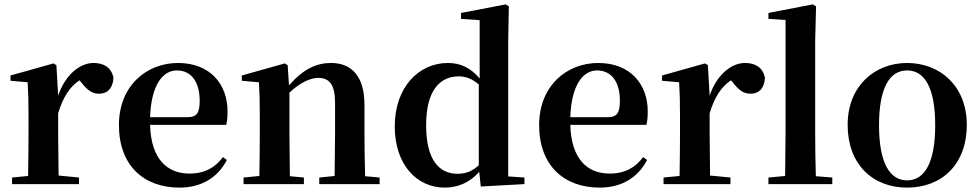

<svg xmlns="http://www.w3.org/2000/svg" viewBox="-20 -839 4466 875"><path d="M106 0H340V-30L247 -39L245 -235V-323C268 -398 298 -443 342 -473L350 -464C375 -432 397 -412 430 -412C475 -412 495 -442 497 -485C487 -534 450 -552 406 -552C344 -552 277 -498 245 -403L237 -542L224 -550L28 -495V-471L106 -464C109 -415 110 -377 110 -310V-235C110 -180 109 -95 108 -37L35 -30V0Z M798 16C897 16 972 -29 1014 -110L996 -123C961 -76 914 -48 843 -48C743 -48 668 -113 664 -270H1011C1015 -288 1017 -306 1017 -331C1017 -455 938 -552 791 -552C649 -552 522 -449 522 -269C522 -84 636 16 798 16ZM664 -305C669 -452 722 -518 786 -518C850 -518 890 -468 890 -380C890 -326 878 -305 835 -305Z M1504 0H1710V-30L1644 -36C1642 -93 1641 -177 1641 -235V-361C1641 -493 1581 -552 1489 -552C1423 -552 1364 -526 1297 -450L1291 -542L1278 -550L1082 -495V-471L1160 -464C1163 -415 1164 -376 1164 -310V-235C1164 -180 1163 -94 1162 -37L1090 -30V0H1365V-30L1301 -36L1299 -235V-417C1349 -464 1396 -484 1430 -484C1481 -484 1507 -454 1507 -370V-235L1505 -37L1435 -30V0Z M2171 11 2370 0V-30L2296 -35V-653L2299 -810L2285 -819L2081 -780V-753L2166 -747V-481C2125 -530 2079 -552 2021 -552C1889 -552 1779 -442 1779 -263C1779 -90 1878 16 2007 16C2069 16 2123 -9 2164 -56ZM2162 -86C2132 -58 2101 -47 2065 -47C1983 -47 1922 -108 1922 -268C1922 -434 1990 -491 2071 -491C2102 -491 2132 -480 2162 -454Z M2713 16C2812 16 2887 -29 2929 -110L2911 -123C2876 -76 2829 -48 2758 -48C2658 -48 2583 -113 2579 -270H2926C2930 -288 2932 -306 2932 -331C2932 -455 2853 -552 2706 -552C2564 -552 2437 -449 2437 -269C2437 -84 2551 16 2713 16ZM2579 -305C2584 -452 2637 -518 2701 -518C2765 -518 2805 -468 2805 -380C2805 -326 2793 -305 2750 -305Z M3075 0H3309V-30L3216 -39L3214 -235V-323C3237 -398 3267 -443 3311 -473L3319 -464C3344 -432 3366 -412 3399 -412C3444 -412 3464 -442 3466 -485C3456 -534 3419 -552 3375 -552C3313 -552 3246 -498 3214 -403L3206 -542L3193 -550L2997 -495V-471L3075 -464C3078 -415 3079 -377 3079 -310V-235C3079 -180 3078 -95 3077 -37L3004 -30V0Z M3557 0H3773V-30L3698 -36C3696 -100 3695 -172 3695 -235V-651L3699 -810L3684 -819L3482 -780V-753L3560 -748V-235L3558 -37L3482 -30V0Z M4114 16C4272 16 4386 -90 4386 -270C4386 -449 4262 -552 4114 -552C3967 -552 3843 -448 3843 -270C3843 -92 3955 16 4114 16ZM4114 -17C4033 -17 3986 -100 3986 -268C3986 -437 4033 -518 4114 -518C4195 -518 4242 -437 4242 -268C4242 -100 4195 -17 4114 -17Z"/></svg>

Font: Source Han Serif CN
Style: Bold
Weight: 700
Designer: Ryoko NISHIZUKA 西塚涼子 (kana & ideographs); Frank Grießhammer (Latin, Greek & Cyrillic); Wenlong ZHANG 张文龙 (bopomofo); San
Foundry: Adobe
Version: Version 2.003;hotconv 1.1.1;makeotfexe 2.6.0